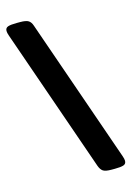

<svg xmlns="http://www.w3.org/2000/svg" viewBox="-119 -762 618 902"><g transform="rotate(-15 190.0 -311.5)"><path d="M324 79H307Q279 79 267.5 71.5Q256 64 249 45L5 -655Q0 -669 0 -678Q0 -693 13.5 -697.5Q27 -702 56 -702H73Q101 -702 113 -694.5Q125 -687 131 -668L375 32Q380 46 380 55Q380 70 366.5 74.5Q353 79 324 79Z"/></g></svg>

Font: Asap Semi Condensed ExtraBold
Style: Regular
Weight: 800
Width: 4
Designer: Pablo Cosgaya
Foundry: Omnibus-Type
Version: Version 3.001; ttfautohint (v1.8.4.7-5d5b)